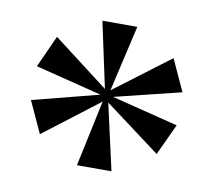

<svg xmlns="http://www.w3.org/2000/svg" viewBox="-53 -820 568 509"><g transform="rotate(10 230.5 -565.5)"><path d="M184 -371H277L237 -549L387 -437L426 -521L247 -566L426 -610L387 -695L237 -582L278 -760H184L222 -583L73 -697L34 -611L213 -566L34 -520L73 -435L222 -549Z"/></g></svg>

Font: Noto Serif Display SemiCondensed SemiBold
Style: Regular
Weight: 600
Width: 4
Designer: Monotype Design Team
Foundry: Monotype Imaging Inc.
Version: Version 2.009